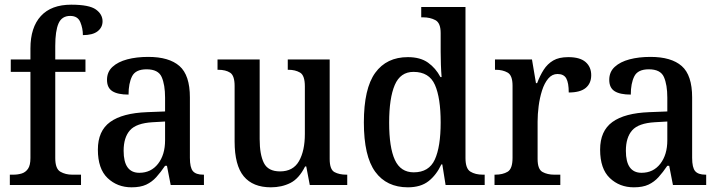

<svg xmlns="http://www.w3.org/2000/svg" viewBox="-20 -790 3072 820"><path d="M22 0V-44H37Q56 -44 72.5 -49Q89 -54 99.5 -69Q110 -84 110 -115V-483H26V-536H110V-583Q110 -673 154.5 -721.5Q199 -770 284 -770Q361 -770 389.5 -749.5Q418 -729 418 -699Q418 -673 397 -656.5Q376 -640 334 -640Q334 -669 323 -695.5Q312 -722 280 -722Q244 -722 230 -690Q216 -658 216 -594V-536H345V-483H216V-115Q216 -69 238 -56.5Q260 -44 288 -44H326V0Z M542 10Q481 10 439.5 -29.5Q398 -69 398 -151Q398 -231 450.5 -269Q503 -307 608 -311L685 -314V-373Q685 -428 670.5 -461Q656 -494 606 -494Q559 -494 544 -464Q529 -434 529 -386Q483 -386 460 -400.5Q437 -415 437 -449Q437 -483 460.5 -504.5Q484 -526 523.5 -536.5Q563 -547 613 -547Q702 -547 746.5 -508Q791 -469 791 -374V-116Q791 -74 804 -59Q817 -44 848 -44H851V0H709L693 -82H685Q666 -54 647.5 -33.5Q629 -13 604.5 -1.5Q580 10 542 10ZM575 -52Q625 -52 655 -90.5Q685 -129 685 -191V-271L632 -268Q562 -264 535 -233.5Q508 -203 508 -146Q508 -52 575 -52Z M1137 10Q1060 10 1021 -37Q982 -84 982 -186V-423Q982 -467 963 -479.5Q944 -492 912 -492H909V-536H1089V-196Q1089 -130 1107 -94Q1125 -58 1176 -58Q1232 -58 1257 -102Q1282 -146 1282 -218V-421Q1282 -468 1261.5 -480Q1241 -492 1212 -492H1209V-536H1388V-111Q1388 -66 1408.5 -55Q1429 -44 1459 -44H1463V0H1303L1288 -79H1283Q1257 -27 1220 -8.5Q1183 10 1137 10Z M1722 10Q1631 10 1582.5 -56.5Q1534 -123 1534 -267Q1534 -412 1582.5 -479Q1631 -546 1722 -546Q1775 -546 1808 -522.5Q1841 -499 1861 -461H1866Q1864 -485 1863 -514.5Q1862 -544 1862 -570V-649Q1862 -692 1839.5 -704Q1817 -716 1787 -716H1779V-760H1968V-115Q1968 -70 1989 -57Q2010 -44 2042 -44H2050V0H1883L1869 -88H1865Q1844 -43 1810.5 -16.5Q1777 10 1722 10ZM1747 -54Q1812 -54 1837 -108.5Q1862 -163 1862 -267Q1862 -372 1837.5 -427.5Q1813 -483 1746 -483Q1690 -483 1666 -427Q1642 -371 1642 -266Q1642 -160 1666.5 -107Q1691 -54 1747 -54Z M2092 0V-44H2095Q2127 -44 2148 -56.5Q2169 -69 2169 -116V-424Q2169 -468 2148 -480Q2127 -492 2097 -492H2094V-536H2252L2269 -435H2274Q2286 -467 2302 -492Q2318 -517 2342.5 -531.5Q2367 -546 2407 -546Q2457 -546 2481 -525Q2505 -504 2505 -469Q2505 -434 2481.5 -414.5Q2458 -395 2409 -395Q2409 -436 2398.5 -455Q2388 -474 2361 -474Q2338 -474 2321.5 -454.5Q2305 -435 2295 -403.5Q2285 -372 2280.5 -337Q2276 -302 2276 -271V-111Q2276 -67 2297 -55.5Q2318 -44 2347 -44H2373V0Z M2687 10Q2626 10 2584.5 -29.5Q2543 -69 2543 -151Q2543 -231 2595.5 -269Q2648 -307 2753 -311L2830 -314V-373Q2830 -428 2815.5 -461Q2801 -494 2751 -494Q2704 -494 2689 -464Q2674 -434 2674 -386Q2628 -386 2605 -400.5Q2582 -415 2582 -449Q2582 -483 2605.5 -504.5Q2629 -526 2668.5 -536.5Q2708 -547 2758 -547Q2847 -547 2891.5 -508Q2936 -469 2936 -374V-116Q2936 -74 2949 -59Q2962 -44 2993 -44H2996V0H2854L2838 -82H2830Q2811 -54 2792.5 -33.5Q2774 -13 2749.5 -1.5Q2725 10 2687 10ZM2720 -52Q2770 -52 2800 -90.5Q2830 -129 2830 -191V-271L2777 -268Q2707 -264 2680 -233.5Q2653 -203 2653 -146Q2653 -52 2720 -52Z"/></svg>

Font: Noto Serif Sinhala SemiCondensed Medium
Style: Regular
Weight: 500
Width: 4
Designer: Jelle Bosma - Monotype Design Team
Foundry: Monotype Imaging Inc.
Version: Version 2.007; ttfautohint (v1.8.4.7-5d5b)